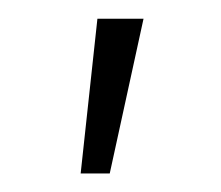

<svg xmlns="http://www.w3.org/2000/svg" viewBox="-20 -788 235 204"><path d="M65.7 -603.7H96.6L132.5 -768.1H83.5Z"/></svg>

Font: Karasuma Gothic
Style: Thin
Weight: 200
Designer: Rasmus Andersson / Ryoko Ishizuka
Foundry: rsms
Version: Version 1.00